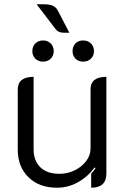

<svg xmlns="http://www.w3.org/2000/svg" viewBox="-20 -868 590 897"><path d="M477 -57Q477 9 406 9V-57Q414 -65 426 -81L422 -86Q391 -43 345 -17Q299 9 246 9Q163 9 113 -40Q63 -89 63 -168V-450Q63 -509 137 -509V-170Q137 -118 168 -87Q199 -56 258 -56Q296 -56 329.5 -72.5Q363 -89 383 -116Q403 -143 403 -174V-450Q403 -480 421.5 -494.5Q440 -509 477 -509ZM239 -733 151 -848H185Q212 -848 227 -841Q242 -834 250 -819L304 -715Q273 -714 260.5 -717.5Q248 -721 239 -733ZM131 -629Q131 -651 145 -665Q159 -679 181 -679Q203 -679 217 -665Q231 -651 231 -629Q231 -608 217 -594Q203 -580 181 -580Q159 -580 145 -594Q131 -608 131 -629ZM319 -629Q319 -651 332.5 -665Q346 -679 368 -679Q391 -679 405 -665Q419 -651 419 -629Q419 -608 405 -594Q391 -580 368 -580Q346 -580 332.5 -594Q319 -608 319 -629Z"/></svg>

Font: K2D Light
Style: Regular
Weight: 300
Designer: Katatrad Aksorn Co.,Ltd.
Foundry: Cadson Demak Co.,Ltd.
Version: Version 1.000; ttfautohint (v1.6)